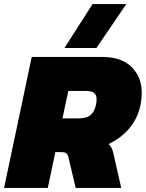

<svg xmlns="http://www.w3.org/2000/svg" viewBox="-36 -924 717 944"><path d="M281 -688 419 -904H585L438 -688ZM-16 0 120 -644H468Q560 -644 610.5 -595Q661 -546 661 -466Q661 -439 655 -409Q642 -344 601 -294.5Q560 -245 498 -216Q507 -208 512.5 -196.5Q518 -185 521 -172L560 0H336L301 -149Q298 -163 291 -169.5Q284 -176 267 -176H236L199 0ZM271 -342H350Q391 -342 410 -359Q429 -376 436 -409Q439 -424 439 -436Q439 -457 426.5 -467Q414 -477 384 -477H300Z"/></svg>

Font: Kanit ExtraBold
Style: Italic
Weight: 800
Italic angle: -12°
Designer: Katatrad Team
Foundry: CadsonDemak
Version: Version 2.000; ttfautohint (v1.8.3)